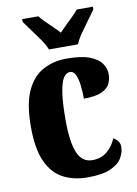

<svg xmlns="http://www.w3.org/2000/svg" viewBox="-87 -823 635 891"><g transform="rotate(-10 230.5 -378.0)"><path d="M254 10Q188 10 138.5 -16Q89 -42 61.5 -102.5Q34 -163 34 -266Q34 -375 63 -436.5Q92 -498 141.5 -524Q191 -550 252 -550Q320 -550 359.5 -535Q399 -520 415.5 -496Q432 -472 432 -444Q432 -423 423 -402Q414 -381 385.5 -367Q357 -353 299 -353Q299 -389 295 -419Q291 -449 282 -467.5Q273 -486 257 -486Q239 -486 226 -466.5Q213 -447 205.5 -399.5Q198 -352 198 -267Q198 -167 219 -116Q240 -65 289 -65Q330 -65 358.5 -88.5Q387 -112 401 -148Q414 -141 422.5 -130Q431 -119 431 -103Q431 -78 416.5 -52Q402 -26 363.5 -8Q325 10 254 10ZM179 -606Q170 -629 151.5 -655.5Q133 -682 113.5 -708Q94 -734 81 -753V-766H157Q166 -754 182.5 -737.5Q199 -721 217 -704Q235 -687 247 -673Q260 -687 277.5 -704Q295 -721 312 -737.5Q329 -754 338 -766H414V-753Q401 -734 381.5 -708Q362 -682 343.5 -655.5Q325 -629 316 -606Z"/></g></svg>

Font: Noto Serif Sinhala ExtraCondensed Black
Style: Regular
Weight: 900
Width: 2
Designer: Jelle Bosma - Monotype Design Team
Foundry: Monotype Imaging Inc.
Version: Version 2.007; ttfautohint (v1.8.4.7-5d5b)